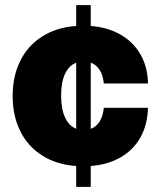

<svg xmlns="http://www.w3.org/2000/svg" viewBox="-20 -727 626 747"><path d="M276.4 -81.1Q200.2 -86.4 144.3 -121.8Q88.4 -157.2 58.8 -216.8Q29.3 -276.4 29.3 -353.5Q29.3 -430.7 58.8 -490.2Q88.4 -549.8 144.3 -585.2Q200.2 -620.6 276.4 -626V-707H333V-626Q400.4 -620.6 450.2 -591.6Q500 -562.5 527.3 -513.9Q554.7 -465.3 555.7 -402.3H383.8Q380.9 -434.1 367.7 -454.8Q354.5 -475.6 333 -483.4V-225.6Q354.5 -233.4 367.7 -254.4Q380.9 -275.4 383.8 -307.6H555.7Q554.2 -243.2 527.3 -194.1Q500.5 -145 450.7 -115.7Q400.9 -86.4 333 -81.1V0H276.4ZM276.4 -226.1V-482.9Q248.5 -472.2 233.2 -439.9Q217.8 -407.7 217.8 -355.5Q217.8 -302.7 233.2 -269.8Q248.5 -236.8 276.4 -226.1Z"/></svg>

Font: Pretendard Std Black
Style: Regular
Weight: 900
Designer: Base glyphs from Inter by Rasmus Andersson; Hangeul glyphs from Noto Sans CJK(Source Han Sans) by Jang Soo-young and Kan
Foundry: Kil Hyung-jin
Version: Version 1.309